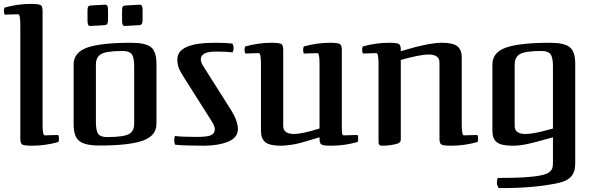

<svg xmlns="http://www.w3.org/2000/svg" viewBox="-21 -733 3035 983"><path d="M278 -6Q211 13 143 13Q101 13 91.5 6Q82 -1 83 -30V-605Q83 -660 72 -660L3 -658Q-1 -666 -1 -677Q-1 -685 2 -694Q69 -713 137 -713Q179 -713 188.5 -706Q198 -699 197 -670V-95Q197 -40 208 -40L277 -42Q281 -34 281 -23Q281 -15 278 -6Z M780 -406V-99Q780 -38 710.5 -13Q641 12 488 12Q414 12 385 -11Q356 -34 356 -97V-403Q356 -465 426 -489.5Q496 -514 650 -514Q724 -514 752 -491.5Q780 -469 780 -406ZM666 -103V-394Q666 -439 653.5 -455.5Q641 -472 608 -472Q522 -472 495.5 -455.5Q469 -439 470 -399V-108Q470 -63 482 -47Q494 -31 530 -31Q617 -32 642 -48Q667 -64 666 -103ZM427 -630V-678Q427 -693 430 -698.5Q433 -704 445 -705L515 -709Q526 -709 529 -702.5Q532 -696 532 -679V-631Q532 -617 528.5 -611Q525 -605 513 -604L441 -600Q426 -599 427 -630ZM604 -630V-678Q604 -693 607 -698.5Q610 -704 623 -705L693 -709Q703 -709 706 -702.5Q709 -696 709 -679V-631Q709 -617 705.5 -611Q702 -605 691 -604L618 -600Q603 -599 604 -630Z M876 8Q871 -1 871 -15Q871 -26 875 -37Q905 -32 987 -32Q1038 -32 1058.5 -40.5Q1079 -49 1079 -73Q1079 -84 1065 -109L925 -330Q901 -367 894 -386Q887 -405 887 -429Q887 -515 1084 -514Q1134 -514 1169 -510Q1175 -498 1175 -487Q1175 -477 1170 -465Q1139 -469 1084 -469Q1007 -469 1007 -429Q1007 -413 1023 -389L1163 -168Q1197 -112 1197 -73Q1197 -28 1146.5 -7.5Q1096 13 1023 13Q924 13 876 8Z M1810 -6Q1743 13 1675 13Q1633 13 1623.5 6Q1614 -1 1615 -30Q1607 -28 1580.5 -20Q1554 -12 1544.5 -9Q1535 -6 1513.5 -0.5Q1492 5 1479 7Q1466 9 1448.5 11Q1431 13 1416 13Q1361 13 1338 -4.5Q1315 -22 1315 -63V-406Q1315 -461 1304 -461L1235 -459Q1231 -467 1231 -478Q1231 -486 1234 -495Q1301 -514 1369 -514Q1411 -514 1420.5 -507Q1430 -500 1429 -471V-88Q1429 -47 1485 -47Q1524 -47 1615 -75V-406Q1615 -461 1604 -461L1535 -459Q1531 -465 1531 -478Q1531 -486 1534 -495Q1601 -514 1669 -514Q1710 -514 1720 -507Q1730 -500 1729 -471V-95Q1729 -59 1730.5 -49.5Q1732 -40 1740 -40L1809 -42Q1813 -36 1813 -23Q1813 -16 1810 -6Z M2031 -426V-18Q2031 -4 2015 2Q1979 13 1934 13Q1917 13 1917 -4V-406Q1917 -461 1906 -461L1837 -459Q1833 -467 1833 -478Q1833 -486 1836 -495Q1903 -514 1971 -514Q2013 -514 2022.5 -507Q2032 -500 2031 -471Q2042 -474 2068 -481.5Q2094 -489 2106 -492Q2118 -495 2139.5 -500Q2161 -505 2175.5 -507.5Q2190 -510 2208 -512Q2226 -514 2242 -514Q2297 -514 2320 -496.5Q2343 -479 2343 -438V-95Q2343 -40 2354 -40L2423 -42Q2427 -34 2427 -23Q2427 -15 2424 -6Q2357 13 2289 13Q2247 13 2237.5 6Q2228 -1 2229 -30V-413Q2229 -454 2173 -454Q2130 -454 2031 -426Z M2532 230Q2523 214 2523 204Q2523 189 2527 178Q2610 178 2661 175Q2712 172 2745 165.5Q2778 159 2791 148.5Q2804 138 2807 127.5Q2810 117 2810 97V-30Q2799 -27 2766.5 -18Q2734 -9 2720.5 -5.5Q2707 -2 2683 3.5Q2659 9 2639.5 11Q2620 13 2601 13Q2546 13 2523 -4.5Q2500 -22 2500 -63V-403Q2500 -465 2570 -489.5Q2640 -514 2794 -514Q2868 -514 2896 -491.5Q2924 -469 2924 -406V105Q2924 148 2902.5 171.5Q2881 195 2836 204Q2713 231 2532 230ZM2614 -399V-88Q2614 -47 2670 -47Q2713 -47 2810 -75V-394Q2810 -439 2797.5 -455.5Q2785 -472 2752 -472Q2666 -472 2639.5 -455.5Q2613 -439 2614 -399Z"/></svg>

Font: Federant
Style: Medium
Weight: 500
Designer: Cyreal (www.cyreal.org)
Foundry: Cyreal (www.cyreal.org)
Version: Version 1.010